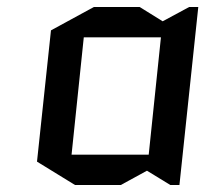

<svg xmlns="http://www.w3.org/2000/svg" viewBox="-20 -525 615 550"><path d="M220 -418 185 -82H406L441 -418ZM548 -505 494 5H468L401 -36L326 5H195L86 -62L126 -438L249 -505H380L446 -464L522 -505Z"/></svg>

Font: Quantico
Style: Italic
Weight: 400
Italic angle: -12°
Designer: Matt Desmond
Foundry: MADtype
Version: Version 2.002